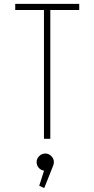

<svg xmlns="http://www.w3.org/2000/svg" viewBox="-20 -720 490 996"><path d="M391 -700V-668H241V0H208V-668H59V-700ZM259.5 120.5Q259.5 130.5 255.5 140L209.5 255.5L183.5 243.5L208.5 165.5Q192 163 181 150.5Q170 138 170 120.5Q170 103 183.2 89.8Q196.5 76.5 215 76.5Q233 76.5 246.2 89.8Q259.5 103 259.5 120.5Z"/></svg>

Font: League Mono Condensed Thin
Style: Regular
Weight: 100
Width: 1
Designer: Tyler Finck
Foundry: The League of Moveable Type / Tyler Finck
Version: Version 2.210